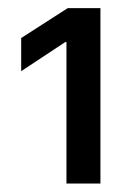

<svg xmlns="http://www.w3.org/2000/svg" viewBox="-20 -797 335 464"><path d="M140.6 -695.3H137.7L31.2 -625V-705.1L143.6 -777.3H222.7V-353.5H140.6Z"/></svg>

Font: Pretendard JP Medium
Style: Regular
Weight: 500
Designer: Base glyphs from Inter by Rasmus Andersson; Hangeul glyphs from Noto Sans CJK(Source Han Sans) by Jang Soo-young and Kan
Foundry: Kil Hyung-jin
Version: Version 1.309